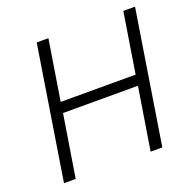

<svg xmlns="http://www.w3.org/2000/svg" viewBox="-125 -831 959 956"><g transform="rotate(-20 354.5 -352.5)"><path d="M55 0 167 -705H229L178 -386H575L626 -705H688L576 0H514L567 -330H170L117 0Z"/></g></svg>

Font: Nunito Sans 10pt SemiCondensed Light
Style: Italic
Weight: 300
Width: 4
Italic angle: -9°
Designer: Vernon Adams
Foundry: Vernon Adams
Version: Version 3.101;gftools[0.9.27]